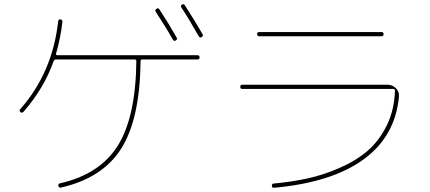

<svg xmlns="http://www.w3.org/2000/svg" viewBox="-20 -862 2040 911"><path d="M800 -674Q767 -733 719 -806Q714 -815 722 -820Q731 -826 736 -818Q779 -753 818 -684Q823 -675 814 -670Q805 -665 800 -674ZM923 -690Q873 -778 841 -826Q835 -835 843 -840Q852 -845 857 -837Q905 -763 941 -700Q946 -691 937 -686Q928 -681 923 -690ZM91 -331Q83 -324 77 -330Q69 -338 76 -344Q229 -517 256 -761Q258 -772 267 -770Q278 -768 276 -758Q267 -679 246 -608Q244 -600 252 -600H917Q927 -600 927 -590Q927 -580 917 -580H655Q647 -580 647 -571Q644 -298 555.5 -157.5Q467 -17 269 28Q259 30 257 20Q255 10 264 8Q454 -35 539 -171Q624 -307 627 -572Q627 -580 618 -580H246Q238 -580 234 -571Q189 -443 91 -331Z M1130 -440Q1120 -440 1120 -450Q1120 -460 1130 -460H1818Q1842 -460 1858.5 -443.5Q1875 -427 1873 -404Q1856 -216 1705.5 -106Q1555 4 1280 29Q1270 29 1270 20Q1270 9 1278 9Q1363 1 1437.5 -15Q1512 -31 1589.5 -64.5Q1667 -98 1722.5 -145Q1778 -192 1814.5 -265.5Q1851 -339 1854 -432Q1854 -440 1846 -440ZM1210 -690Q1200 -690 1200 -700Q1200 -710 1210 -710H1790Q1800 -710 1800 -700Q1800 -690 1790 -690Z"/></svg>

Font: Rounded Mplus 1c Thin
Style: Regular
Weight: 250
Version: Version 1.059.20150529